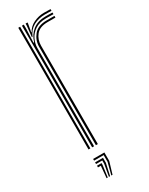

<svg xmlns="http://www.w3.org/2000/svg" viewBox="-198 -638 635 820"><g transform="rotate(-30 119.5 -228.0)"><path d="M88 -535.8 93.8 -590.8V-600H103.2V-595.5L96 -555H97.8Q109.5 -577.5 133.8 -589.1Q158 -600.8 185 -600.8Q197.8 -600.8 217 -600.2V-592Q199.8 -592.5 185.5 -592.5Q153 -592.5 128.2 -579Q103.5 -565.5 91 -535.8ZM75.8 0V-600H85V-577.8L82.2 -512.2H85.2Q95 -545.5 119.8 -564.8Q144.5 -584 182.2 -584Q191.2 -584 200.6 -583.9Q210 -583.8 217 -583.5V-575.2Q209.8 -575.5 200.1 -575.6Q190.5 -575.8 181.2 -575.8Q147.5 -575.8 126.4 -561.6Q105.2 -547.5 95.2 -526.4Q85.2 -505.2 85.2 -484.5V0ZM57.8 0V-600H66.8V0ZM94.2 0V-485.2Q94.2 -516.2 114.5 -541.5Q134.8 -566.8 178.5 -566.8H217V-558.5H178.5Q139.2 -558.5 121.5 -536.5Q103.8 -514.5 103.8 -485.5V0ZM86.5 145 101.8 86.5V53.2H54.5V45H110V86.5L92.5 145ZM74.8 145 85.2 86.5V70H54.5V61.8H93.5V86.5L80.5 145ZM63.2 145 68.5 86.5H54.5V78.2H76.8V86.5L69 145Z"/></g></svg>

Font: Big Shoulders Inline Display Light
Style: Regular
Weight: 300
Designer: Patric King
Foundry: XO Type Co
Version: Version 1.000